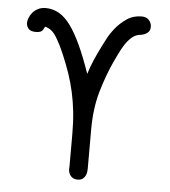

<svg xmlns="http://www.w3.org/2000/svg" viewBox="-47 -479 620 700"><g transform="rotate(5 262.5 -129.5)"><path d="M29 -376Q29 -384 33 -394.5Q37 -405 44.5 -414Q52 -423 64 -429.5Q76 -436 93 -436Q118 -436 140.5 -423.5Q163 -411 183 -384Q203 -357 223 -314Q243 -271 264 -210Q273 -239 284 -264Q295 -289 308 -315Q312 -322 322 -342Q332 -362 349 -383Q366 -404 389.5 -420Q413 -436 444 -436Q461 -436 470.5 -425.5Q480 -415 480 -402Q480 -389 474 -382.5Q468 -376 460.5 -373Q453 -370 446.5 -369Q440 -368 439 -368Q424 -365 411.5 -353.5Q399 -342 389 -326.5Q379 -311 371 -294Q363 -277 356 -263Q332 -211 314 -149Q296 -87 296 -10V132Q296 135 295.5 142.5Q295 150 292 157.5Q289 165 282 171Q275 177 262 177Q249 177 240.5 169.5Q232 162 230 152Q228 147 228.5 141Q229 135 229 130V12Q229 -31 225 -68Q221 -105 213.5 -139Q206 -173 195 -205.5Q184 -238 169 -273Q153 -311 136.5 -337Q120 -363 96 -368Q95 -366 89.5 -356Q84 -346 64 -346Q44 -346 36.5 -355.5Q29 -365 29 -376Z"/></g></svg>

Font: CMU Typewriter Custom
Style: Regular
Weight: 500
Monospace: yes
Version: Version 0.7.0